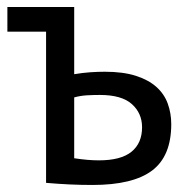

<svg xmlns="http://www.w3.org/2000/svg" viewBox="-20 -520 537 546"><path d="M191 -70Q230 -64 261 -64Q324 -64 354 -88.5Q384 -113 384 -158Q384 -198 355 -224Q326 -250 264 -250Q247 -250 228 -249Q209 -248 191 -243ZM191 -309Q215 -313 236.5 -314.5Q258 -316 278 -316Q330 -316 366 -304.5Q402 -293 424.5 -273Q447 -253 457 -225.5Q467 -198 467 -167Q467 -76 412.5 -35Q358 6 243 6Q210 6 178 4.5Q146 3 111 0V-430H1V-500H191Z"/></svg>

Font: PT Sans
Style: Regular
Weight: 400
Version: Version 2.003W OFL; ttfautohint (v1.6)